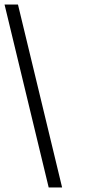

<svg xmlns="http://www.w3.org/2000/svg" viewBox="-58 -772 383 844"><path d="M-38 -752H21L215 52H156Z"/></svg>

Font: Pathway Extreme 8pt Thin 12pt ExtraLight
Style: Regular
Weight: 250
Version: Version 1.001;gftools[0.9.26]